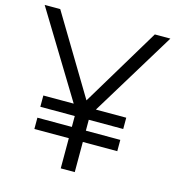

<svg xmlns="http://www.w3.org/2000/svg" viewBox="-113 -858 870 953"><g transform="rotate(15 322.0 -381.5)"><path d="M565 -763H645L379 -327H535V-269H358V-213H535V-155H358V0H286V-155H109V-213H286V-269H109V-327H265L-1 -763H79L322 -359Z"/></g></svg>

Font: Open Sauce One Light
Style: Regular
Weight: 300
Designer: Alfredo Marco Pradil
Foundry: Creative Sauce Fz LLC
Version: Version 1.477